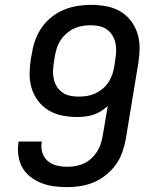

<svg xmlns="http://www.w3.org/2000/svg" viewBox="-20 -763 640 791"><path d="M258 8Q230 8 203 4.5Q176 1 151.5 -8.5Q127 -18 106 -34Q85 -50 72.5 -72Q60 -94 56 -121Q52 -148 56 -176Q56 -177 56.5 -178Q57 -179 57 -180H153Q153 -179 152.5 -178.5Q152 -178 152 -178Q148 -155 154.5 -134Q161 -113 177 -99.5Q193 -86 214 -81Q235 -76 258 -76Q275 -76 292 -79Q309 -82 325.5 -89.5Q342 -97 355.5 -109.5Q369 -122 379 -137Q389 -152 394.5 -169Q400 -186 403 -203L424 -326Q410 -314 395 -304.5Q380 -295 364 -290Q348 -285 331 -283Q314 -281 298 -281Q267 -281 236.5 -287Q206 -293 181 -308Q156 -323 138 -346Q120 -369 111 -397.5Q102 -426 102 -457Q102 -488 107 -520L112 -546Q116 -573 126 -600Q136 -627 153 -651Q170 -675 193.5 -693.5Q217 -712 244 -723Q271 -734 299 -738.5Q327 -743 354 -743Q386 -743 416.5 -737.5Q447 -732 473 -717.5Q499 -703 517.5 -679.5Q536 -656 545.5 -627.5Q555 -599 555 -567.5Q555 -536 550 -504L498 -189Q493 -162 483.5 -135Q474 -108 457 -84.5Q440 -61 416.5 -42Q393 -23 366.5 -12Q340 -1 312.5 3.5Q285 8 258 8ZM304 -365Q321 -365 337.5 -367.5Q354 -370 370 -377Q386 -384 400.5 -395.5Q415 -407 425 -421.5Q435 -436 441 -452Q447 -468 450 -485L455 -518Q458 -536 458.5 -553.5Q459 -571 455 -588Q451 -605 442 -619Q433 -633 419 -642.5Q405 -652 388 -655.5Q371 -659 353 -659Q336 -659 318.5 -656Q301 -653 285 -645.5Q269 -638 254.5 -625.5Q240 -613 230 -598Q220 -583 214.5 -566Q209 -549 206 -532L202 -506Q199 -488 198.5 -470Q198 -452 202 -435.5Q206 -419 215 -405Q224 -391 238 -381.5Q252 -372 269 -368.5Q286 -365 304 -365Z"/></svg>

Font: Iosevka SS04 Md Ex Obl
Style: Regular
Weight: 500
Width: 7
Italic angle: -9°
Monospace: yes
Designer: Belleve Invis
Foundry: Belleve Invis
Version: Version 19.0.0; ttfautohint (v1.8.4)